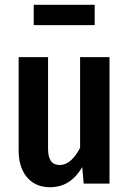

<svg xmlns="http://www.w3.org/2000/svg" viewBox="-20 -768 540 803"><path d="M376 -663V-748H121V-663ZM438 -529H315V-150C293 -108 266 -78 229 -78C197 -78 181 -100 181 -145V-529H58V-137C58 -46 107 15 188 15C249 15 291 -14 324 -69L330 0H438Z"/></svg>

Font: Fira Sans Condensed Medium
Style: Regular
Weight: 500
Width: 3
Designer: Carrois Corporate & Edenspiekermann AG
Foundry: Carrois Corporate GbR & Edenspiekermann AG
Version: Version 4.202;PS 004.202;hotconv 1.0.88;makeotf.lib2.5.64775